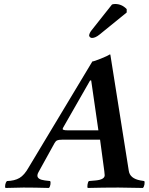

<svg xmlns="http://www.w3.org/2000/svg" viewBox="-20 -928 736 950"><path d="M314 -283.2H466.8L431.2 -529.8H425.8L292 -295.9Q290 -292 290 -290Q290 -283.2 314 -283.2ZM6.8 2Q3.9 -4.9 6.3 -15.9Q8.8 -26.9 14.2 -32.2Q52.2 -33.2 76.4 -47.4Q100.6 -61.5 122.1 -100.1L437 -624Q444.3 -624 478.5 -637.7Q512.7 -651.4 522 -658.2H525.9L617.2 -83Q622.6 -44.9 674.8 -35.2L693.8 -32.2Q696.8 -26.4 694.6 -14.6Q692.4 -2.9 687 2Q606.9 0 565.9 0Q490.2 0 414.1 2Q411.1 -2.4 413.1 -15.1Q415 -27.8 419.9 -32.2L454.1 -35.2Q498 -39.6 498 -61Q498 -68.8 496.1 -81.1L475.1 -236.8H287.1Q270 -236.8 262.7 -233.4Q255.4 -230 250 -220.2L169.9 -75.2Q165 -66.9 165 -59.1Q165 -40 202.1 -35.2L228 -32.2Q231.4 -26.9 229.5 -15.1Q227.5 -3.4 222.2 2Q151.9 0 96.2 0Q79.1 0 6.8 2ZM432.1 -776.9 534.2 -905.8Q541.5 -908.2 549.8 -908.2Q583 -908.2 606.9 -882.8V-866.2L472.2 -756.8Q451.7 -740.2 435.1 -740.2Q429.2 -740.2 425 -744.4Q420.9 -748.5 420.9 -752.9Q422.9 -765.1 432.1 -776.9Z"/></svg>

Font: Common Serif SemiBold
Style: Italic
Weight: 600
Italic angle: -12°
Designer: Philipp H. Poll, Khaled Hosny
Foundry: Stefan Peev, Context Ltd.
Version: Version 1.026